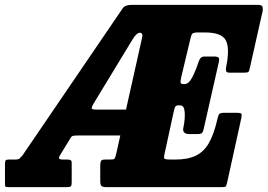

<svg xmlns="http://www.w3.org/2000/svg" viewBox="-50 -770 1101 790"><path d="M664.5 -309.5 626.5 -134.5Q622.5 -118 628.8 -115.8Q635 -113.5 652.5 -113.5H671Q722.5 -113.5 755.8 -129.5Q789 -145.5 809.8 -182Q830.5 -218.5 844.5 -280Q848 -296.5 852.5 -301.2Q857 -306 876 -306H924Q939.5 -306 942.8 -302.2Q946 -298.5 943 -284.5L885 -21Q881.5 -6 879.2 -3Q877 0 860.5 0H386Q372.5 0 367.5 -5Q362.5 -10 362.5 -24.5V-88.5Q362.5 -101.5 365.5 -107.5Q368.5 -113.5 381 -113.5H400.5Q417 -113.5 420.5 -116.5Q424 -119.5 427.5 -134.5L445 -212.5H271Q258.5 -212.5 251.5 -211.2Q244.5 -210 240.5 -202.5L196.5 -130.5Q191.5 -123 193.2 -118.2Q195 -113.5 210.5 -113.5H228Q236 -113.5 240.5 -111Q245 -108.5 245 -99.5V-19Q245 -6.5 241.2 -3.2Q237.5 0 225 0H-15.5Q-27 0 -28.2 -3Q-29.5 -6 -29.5 -17V-94.5Q-29.5 -105.5 -27.2 -109.5Q-25 -113.5 -14.5 -113.5H12Q26 -113.5 31 -118.2Q36 -123 42.5 -130.5L455 -736Q465 -750 491 -750H513H514H1008Q1024.5 -750 1028.2 -745.5Q1032 -741 1031 -726L978 -490.5Q975 -477 971.8 -474Q968.5 -471 953.5 -471H894.5Q883 -471 880.8 -476.8Q878.5 -482.5 880 -491.5Q896.5 -571.5 879.2 -604Q862 -636.5 793 -636.5H764.5Q747 -636.5 742 -632Q737 -627.5 733.5 -611L695.5 -451.5Q691.5 -435 693.5 -429.5Q695.5 -424 704.5 -424H708.5Q726.5 -424 740.5 -450.8Q754.5 -477.5 766.5 -514Q769.5 -524.5 775.2 -531Q781 -537.5 792 -537.5H829.5Q844.5 -537.5 849 -533.2Q853.5 -529 850.5 -515L788 -239Q785.5 -227.5 781.5 -223Q777.5 -218.5 764 -218.5H727.5Q713 -218.5 707.2 -226Q701.5 -233.5 704.5 -244.5Q712 -280.5 710 -308.5Q708 -336.5 691.5 -336.5H683.5Q674 -336.5 670.8 -330.2Q667.5 -324 664.5 -309.5ZM347.5 -319H468.5L535 -616.5Q539 -633.5 526 -635.5Q518 -634.5 511 -628.2Q504 -622 494 -605.5L334.5 -343Q327.5 -331.5 327.2 -325.2Q327 -319 347.5 -319Z"/></svg>

Font: Besley* Condensed Heavy
Style: Italic
Weight: 800
Width: 3
Italic angle: -13°
Designer: Owen Earl
Foundry: indestructible type*
Version: Version 3.000; ttfautohint (v1.8.3)